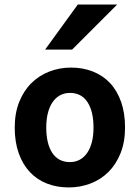

<svg xmlns="http://www.w3.org/2000/svg" viewBox="-20 -801 606 833"><path d="M180.7 -247.6Q180.7 -212.4 187.3 -184.8Q193.8 -157.2 206.8 -137.7Q219.7 -118.2 239 -107.9Q258.3 -97.7 283.2 -97.7Q306.6 -97.7 325.7 -107.9Q344.7 -118.2 358.2 -137.7Q371.6 -157.2 378.7 -184.8Q385.7 -212.4 385.7 -247.6Q385.7 -317.9 359.6 -357.9Q333.5 -397.9 283.2 -397.9Q259.8 -397.9 240.7 -387.7Q221.7 -377.4 208.3 -357.9Q194.8 -338.4 187.7 -310.5Q180.7 -282.7 180.7 -247.6ZM43.9 -247.6Q43.9 -310.5 63.5 -359.1Q83 -407.7 116.5 -440.7Q149.9 -473.6 194.3 -490.7Q238.8 -507.8 288.1 -507.8Q339.8 -507.8 383.1 -490.7Q426.3 -473.6 457.3 -440.7Q488.3 -407.7 505.4 -359.1Q522.5 -310.5 522.5 -247.6Q522.5 -184.6 502.9 -136Q483.4 -87.4 450 -54.4Q416.5 -21.5 372.1 -4.6Q327.6 12.2 278.3 12.2Q226.6 12.2 183.6 -4.6Q140.6 -21.5 109.6 -54.4Q78.6 -87.4 61.3 -136Q43.9 -184.6 43.9 -247.6ZM488.3 -781.2 293 -585.9H175.8L317.4 -781.2Z"/></svg>

Font: Andika New Basic
Style: Bold
Weight: 700
Designer: Victor Gaultney, Annie Olsen, Pablo Ugerman
Foundry: SIL International
Version: Version 5.500; ttfautohint (v1.8.3)